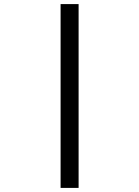

<svg xmlns="http://www.w3.org/2000/svg" viewBox="-20 -780 680 938"><path d="M276 138V-760H364V138Z"/></svg>

Font: Writer Medium
Style: Regular
Weight: 500
Monospace: yes
Designer: Mike Abbink, Paul van der Laan, Pieter van Rosmalen
Foundry: Bold Monday
Version: Version 2.001 2020